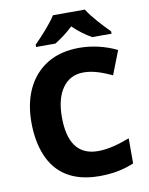

<svg xmlns="http://www.w3.org/2000/svg" viewBox="-100 -1003 843 1085"><g transform="rotate(-10 321.5 -460.5)"><path d="M280.3 -931.2C252.4 -885.7 191.9 -820.8 155.3 -784.2V-771H266.1C302.7 -793.9 335.4 -817.9 371.1 -851.1C404.3 -817.9 442.4 -791 477.1 -771H588.4V-784.2C554.2 -818.4 490.2 -886.2 463.4 -931.2ZM394 -583C450.2 -583 502.9 -562 556.2 -538.1L608.9 -673.8C541 -707.5 463.9 -724.1 395 -724.1C321.8 -724.1 259.8 -708.5 209 -677.2C107.4 -614.3 55.2 -500 55.2 -356C55.2 -282.7 66.9 -218.8 89.8 -164.1C135.7 -54.7 230 9.8 381.8 9.8C456.5 9.8 517.1 -1 581.1 -27.8V-171.9C516.1 -147.9 459 -130.9 398.9 -130.9C283.2 -130.9 230 -210 230 -355C230 -425.8 244.1 -481.4 272.9 -522C301.8 -562.5 341.8 -583 394 -583Z"/></g></svg>

Font: Noto Reveo Sans
Style: Regular
Weight: 800
Designer: Monotype Design Team
Foundry: Monotype Imaging Inc.
Version: Version 2.007